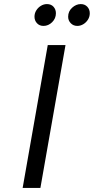

<svg xmlns="http://www.w3.org/2000/svg" viewBox="-20 -921 460 941"><path d="M91 0 214 -700H301L178 0ZM359 -794Q339.5 -794 326.8 -807.2Q314 -820.5 314 -839Q314 -865.5 333.5 -883.2Q353 -901 376 -901Q395.5 -901 407.8 -888Q420 -875 420 -856Q420 -839 411.2 -825Q402.5 -811 388.5 -802.5Q374.5 -794 359 -794ZM193 -794Q173.5 -794 161.2 -807.2Q149 -820.5 149 -839Q149 -856 157.8 -870Q166.5 -884 180.5 -892.5Q194.5 -901 210 -901Q230.5 -901 242.2 -888Q254 -875 254 -856Q254 -830.5 235.5 -812.2Q217 -794 193 -794Z"/></svg>

Font: Overpass
Style: Italic
Weight: 400
Italic angle: -10°
Designer: Delve Withrington, Dave Bailey, Thomas Jockin
Foundry: Delve Fonts LLC
Version: Version 4.000